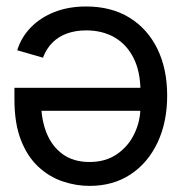

<svg xmlns="http://www.w3.org/2000/svg" viewBox="-20 -578 573 604"><path d="M251 -557.6Q330.1 -557.6 387.2 -522.5Q444.3 -487.3 475.1 -424.3Q505.9 -361.3 505.9 -277.3Q505.9 -193.8 475.6 -129.6Q445.3 -65.4 390.6 -29.3Q335.9 6.8 261.7 6.8Q219.2 6.8 177.2 -7.3Q135.3 -21.5 100.8 -53.2Q66.4 -85 45.9 -137.2Q25.4 -189.5 25.4 -265.6V-301.8H446.3V-229.5H70.8L109.4 -256.8Q109.4 -202.1 126.5 -159.7Q143.6 -117.2 177.5 -92.8Q211.4 -68.4 261.7 -68.4Q312 -68.4 347.9 -93Q383.8 -117.7 402.8 -157.5Q421.9 -197.3 421.9 -242.2V-290Q421.9 -352.1 400.4 -395Q378.9 -438 340.6 -460.2Q302.2 -482.4 251 -482.4Q218.3 -482.4 191.4 -472.9Q164.6 -463.4 145.3 -444.3Q126 -425.3 115.2 -396.5L34.2 -419.9Q46.9 -460.9 77.1 -491.9Q107.4 -522.9 151.6 -540.3Q195.8 -557.6 251 -557.6Z"/></svg>

Font: Inter Tight
Style: Regular
Weight: 400
Designer: Rasmus Andersson
Foundry: rsms
Version: Version 3.002